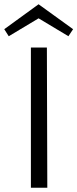

<svg xmlns="http://www.w3.org/2000/svg" viewBox="-29 -881 363 901"><path d="M152 -861 314 -744 292 -711 152 -795 12 -711 -9 -744ZM116 -658H191L193 0H116Z"/></svg>

Font: EauTestSC
Style: Regular
Weight: 400
Designer: Christian Thalmann (Catharsis Fonts)
Version: Version 0.001;PS 000.001;hotconv 1.0.88;makeotf.lib2.5.64775